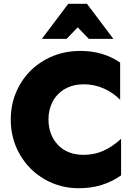

<svg xmlns="http://www.w3.org/2000/svg" viewBox="-20 -984 705 1018"><path d="M424 -163Q337 -163 287 -216Q237 -269 237 -352Q237 -403 259.5 -445.5Q282 -488 324.5 -512.5Q367 -537 424 -537Q481 -537 531 -514.5Q581 -492 617 -455V-652Q528 -714 406 -714Q302 -714 217.5 -666Q133 -618 85 -534.5Q37 -451 37 -350Q37 -248 85.5 -164.5Q134 -81 216.5 -33.5Q299 14 398 14Q463 14 518 -3Q573 -20 622 -54V-248Q575 -205 527 -184Q479 -163 424 -163ZM441 -964H342L202 -778H333L392 -839L451 -778H581Z"/></svg>

Font: Geom Black
Style: Bold
Weight: 900
Version: Version 1.102